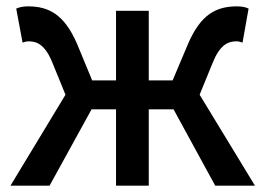

<svg xmlns="http://www.w3.org/2000/svg" viewBox="-20 -584 834 604"><path d="M13 0H136L268 -240H345V0H448V-240H526L657 0H782L608 -286L648 -384C671 -442 696 -454 724 -454C732 -454 736 -452 743 -450L762 -557C752 -562 739 -564 726 -564C660 -564 612 -539 572 -447L523 -331H448V-550H345V-331H270L222 -447C182 -539 133 -564 68 -564C55 -564 42 -562 31 -557L51 -450C58 -452 62 -454 70 -454C98 -454 123 -442 146 -384L186 -286Z"/></svg>

Font: Noto Sans JP Medium
Style: Regular
Weight: 500
Designer: Ryoko NISHIZUKA  (kana, bopomofo & ideographs); Paul D. Hunt (Latin, Greek & Cyrillic); Sandoll Communications , Soo-you
Foundry: Adobe
Version: Version 2.002;hotconv 1.0.116;makeotfexe 2.5.65601